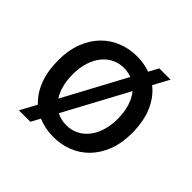

<svg xmlns="http://www.w3.org/2000/svg" viewBox="-150 -681 858 858"><g transform="rotate(45 278.5 -252.0)"><path d="M136.7 -247.6Q136.7 -209.5 144.8 -179Q152.8 -148.4 168 -125L327.1 -420.9Q304.2 -429.7 278.3 -429.7Q248.5 -429.7 222.7 -417.2Q196.8 -404.8 177.7 -381.3Q158.7 -357.9 147.7 -324.2Q136.7 -290.5 136.7 -247.6ZM419.9 -247.6Q419.9 -291.5 409.2 -325.7Q398.4 -359.9 378.9 -383.3L215.8 -80.6Q242.7 -65.9 278.3 -65.9Q307.6 -65.9 333.5 -78.4Q359.4 -90.8 378.7 -114.3Q397.9 -137.7 408.9 -171.4Q419.9 -205.1 419.9 -247.6ZM462.9 -539.6 421.9 -463.9Q463.4 -431.6 486.8 -377.4Q510.3 -323.2 510.3 -247.6Q510.3 -184.6 491.2 -136Q472.2 -87.4 439.9 -54.4Q407.7 -21.5 364.7 -4.6Q321.8 12.2 273.4 12.2Q246.6 12.2 222.4 7.3Q198.2 2.4 176.3 -6.8L152.8 36.6H80.6L122.6 -41.5Q86.4 -74.7 66.4 -126.2Q46.4 -177.7 46.4 -247.6Q46.4 -310.5 65.4 -359.1Q84.5 -407.7 116.7 -440.7Q148.9 -473.6 191.9 -490.7Q234.9 -507.8 283.2 -507.8Q328.1 -507.8 366.7 -493.7L391.6 -539.6Z"/></g></svg>

Font: Andika Eur
Style: Regular
Weight: 400
Designer: Victor Gaultney, Annie Olsen, Julie Remington, Don Collingsworth, Eric Hays, Becca Hirsbrunner
Foundry: SIL International
Version: Version 5.000